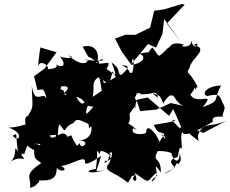

<svg xmlns="http://www.w3.org/2000/svg" viewBox="-20 -804 1115 930"><path d="M537 -617 571 -552 615 -492 697 -591 736 -573 767 -640 775 -712 859 -598 788 -690 875 -782 859 -784 772 -758 727 -752 707 -670 635 -635 588 -636ZM249 -151C267 -114 255 -181 268 -202C312 -147 272 -181 337 -209C355 -248 406 -192 419 -206C379 -271 413 -210 411 -183C456 -219 387 -221 422 -194C429 -148 400 -125 362 -124C429 -122 368 -71 367 -111C272 -18 250 -4 387 -43C352 -118 380 -38 370 -77C308 -148 342 -158 307 -141C285 -185 245 -124 226 -140L220 -148ZM633 -330C660 -382 657 -401 635 -389C587 -324 662 -367 662 -347C731 -345 735 -375 745 -330C705 -362 720 -355 755 -337C786 -282 751 -298 802 -341C842 -349 804 -304 923 -267L857 -294L807 -305L737 -273L659 -266L647 -303ZM198 -357C189 -380 216 -280 233 -282C212 -286 281 -364 275 -385C341 -395 288 -346 287 -356C325 -326 374 -354 403 -286C462 -358 404 -400 460 -432C448 -425 463 -435 465 -412L473 -364L372 -297L432 -287C380 -222 398 -266 410 -317C384 -295 373 -280 326 -379C288 -302 285 -380 292 -363C255 -387 263 -354 249 -357C273 -354 214 -316 201 -332C187 -359 145 -293 134 -392C136 -273 147 -296 113 -239C103 -254 84 -175 141 -185C110 -222 104 -189 22 -186C105 -157 67 -109 42 -147C67 -160 53 -163 67 -71C38 -113 75 -47 20 -10C77 -66 119 -7 83 -54C110 -83 78 -6 112 -99C186 -33 211 -118 132 -105C197 -115 178 -94 145 -95C145 -33 146 -39 180 -14C87 47 136 55 125 106C113 106 184 103 154 53C136 115 189 69 163 69C265 78 255 33 254 -24C230 38 334 29 274 -1C311 3 395 -58 392 -20C392 -20 383 12 469 -49C450 35 425 29 488 21C394 45 391 19 444 15C460 -85 437 -86 464 -57C458 -106 549 -18 510 -63C536 -81 520 -16 492 -26C473 -11 504 -8 510 -53C523 -31 508 -11 500 -2C490 30 520 19 600 81C620 52 623 35 660 -25C606 42 554 65 639 44C596 63 663 101 632 33C716 93 684 76 741 30C733 87 686 85 741 47C740 23 720 -28 759 32C761 -51 714 -13 743 -71C748 -75 824 -70 811 -54C834 -6 852 -27 850 -62C872 0 819 -25 870 3C807 -32 864 -2 781 36C774 35 764 45 827 8C818 -6 784 -27 841 -44C855 -130 859 -60 861 -92C854 -169 856 -169 898 -182C873 -181 877 -168 945 -120C913 -167 1012 -217 940 -168C990 -214 994 -185 1075 -218L964 -160L918 -181L898 -204L849 -184L814 -221C847 -225 835 -216 725 -199C755 -131 772 -189 781 -130C754 -166 736 -174 821 -108C785 -189 767 -139 753 -117C733 -166 687 -211 688 -161C675 -150 606 -150 625 -183C595 -202 576 -205 644 -174C562 -246 616 -164 608 -250C596 -241 653 -321 632 -272L641 -320L695 -332L799 -243L819 -276L859 -186L865 -161C877 -132 1004 -210 1011 -215C1001 -252 1066 -234 1063 -240C1041 -235 1098 -305 1044 -292H1066C1041 -332 1057 -356 985 -339C955 -344 973 -387 1051 -390C1010 -316 1052 -318 962 -285C1030 -368 932 -289 902 -346C920 -367 936 -393 910 -402C943 -348 919 -374 937 -385C890 -474 878 -440 899 -477C904 -520 999 -570 918 -585C960 -616 919 -533 904 -619C922 -563 834 -578 873 -588C809 -605 794 -583 793 -534C810 -549 818 -602 781 -559C739 -519 755 -531 718 -574C672 -529 752 -566 647 -542C675 -547 702 -505 616 -489C627 -559 633 -493 621 -452C596 -445 622 -467 569 -487C620 -491 592 -463 571 -444C526 -431 473 -375 481 -419C477 -417 514 -370 524 -459C565 -387 577 -401 593 -397C529 -469 576 -461 520 -502C556 -411 534 -446 496 -470C528 -526 477 -481 442 -502C459 -490 473 -601 380 -578C432 -488 379 -565 467 -487C441 -513 479 -520 480 -515C490 -504 386 -513 391 -516C424 -520 391 -462 312 -536C366 -516 266 -522 267 -535C318 -473 262 -477 252 -495C275 -458 169 -480 175 -445C260 -451 181 -531 164 -484C169 -528 175 -589 179 -573L254 -551L195 -471L145 -435L161 -368L187 -371Z"/></svg>

Font: Hussar Lance
Style: ExBdObl
Weight: 700
Foundry: Cannot Into Space Fonts, PlusOne Fonts
Version: Version 2.270